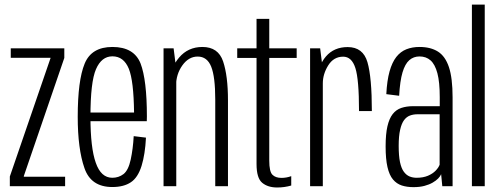

<svg xmlns="http://www.w3.org/2000/svg" viewBox="-20 -805 2162 830"><path d="M22.5 0H261.5V-41H83V-44L258 -554.5V-596H26.5V-555H198.5V-554L22.5 -42Z M465.5 3.5V-36.5Q416.5 -36.5 394 -101.5Q371 -166 371 -300Q371 -451 395 -506Q419 -561.5 466 -561.5Q515 -561.5 537 -507.5Q558 -455 559.5 -318.5H363.5V-281H614.5Q615 -291 615 -301Q615 -459.5 587.5 -531Q559 -602 466 -602Q375.5 -602 346 -530Q316 -457.5 316 -300Q316 -161.5 345 -78.5Q373 3.5 465.5 3.5ZM465.5 -36.5V3.5Q515 3.5 545.5 -17Q576 -37 592 -88Q607.5 -138.5 611 -210L558 -216.5Q555 -161.5 545 -115Q535 -69 514 -52.5Q493 -36.5 465.5 -36.5Z M687 0H742V-505.5L730.5 -596H687ZM910.5 0H965.5V-371Q965.5 -477 944.5 -539.5Q923.5 -602 855 -602Q793 -602 754.2 -556.2Q715.5 -510.5 715.5 -453.5L741 -433.5Q741 -484 768.2 -522.2Q795.5 -560.5 834.5 -560.5Q875.5 -560.5 893 -516.8Q910.5 -473 910.5 -375Z M1178 5.5Q1210 5.5 1239 -3V-43.5Q1218.5 -36 1196.5 -36Q1171 -36 1157.5 -49.8Q1144 -63.5 1144 -110.5V-554.5H1262.5V-596H1144V-723.5H1089V-596H1005.5V-554.5H1089V-96Q1089 -35 1113.5 -14.8Q1138 5.5 1178 5.5Z M1532 -325H1587.5Q1587.5 -470.5 1568.5 -536Q1549.5 -601.5 1483 -601.5Q1424 -601.5 1389.2 -561.2Q1354.5 -521 1354.5 -462L1375.5 -444.5Q1375.5 -485 1399 -522.5Q1422.5 -560 1463.5 -560Q1500.5 -560 1516.2 -511Q1532 -462 1532 -325ZM1320.5 0H1375.5V-504.5L1364 -596H1320.5Z M1767.5 4Q1794.5 4 1815 -1.5Q1835.5 -7 1850.2 -15.5Q1865 -24 1874.2 -33.5Q1883.5 -43 1887 -52L1892 0H1936.5V-384Q1936.5 -467 1920.8 -514.5Q1905 -562 1873.2 -582Q1841.5 -602 1793.5 -602Q1762 -602 1736.8 -592Q1711.5 -582 1693.2 -558.8Q1675 -535.5 1664 -496.2Q1653 -457 1650 -398L1705.5 -391Q1709 -455 1720 -492Q1731 -529 1749.5 -545Q1768 -561 1793.5 -561Q1822 -561 1841.2 -544Q1860.5 -527 1870.8 -488.5Q1881 -450 1881 -385V-346H1766Q1737.5 -346 1715 -338.5Q1692.5 -331 1677.5 -311.8Q1662.5 -292.5 1654.8 -259Q1647 -225.5 1647 -172Q1647 -117.5 1655 -82.8Q1663 -48 1678.8 -29.2Q1694.5 -10.5 1716.8 -3.2Q1739 4 1767.5 4ZM1781 -36.5Q1764.5 -36.5 1750.5 -42.2Q1736.5 -48 1725.8 -62.5Q1715 -77 1709.2 -104Q1703.5 -131 1703.5 -174.5Q1703.5 -217 1709.8 -244.2Q1716 -271.5 1726.8 -285.8Q1737.5 -300 1752.2 -305.5Q1767 -311 1784.5 -311H1880.5V-93Q1876 -80.5 1863.2 -67.2Q1850.5 -54 1829.8 -45.2Q1809 -36.5 1781 -36.5Z M2020 0H2075.5V-785H2020Z"/></svg>

Font: Anybody Condensed Light
Style: Regular
Weight: 300
Width: 3
Designer: Tyler Finck
Foundry: Etcetera Type Company
Version: Version 1.113;gftools[0.9.25]